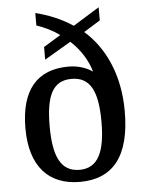

<svg xmlns="http://www.w3.org/2000/svg" viewBox="-54 -806 655 860"><g transform="rotate(-5 273.0 -376.0)"><path d="M271 10C420 10 498 -86 498 -288C498 -453 438 -578 348 -657L422 -703V-762L304 -689C250 -725 193 -747 137 -761V-705C173 -693 210 -675 240 -653L163 -606V-549L282 -619C327 -578 358 -527 372 -477C345 -496 307 -509 264 -509C124 -509 48 -424 48 -250C48 -78 131 10 271 10ZM274 -44C189 -44 157 -115 157 -250C157 -387 188 -453 273 -453C358 -453 390 -386 390 -250C390 -115 357 -44 274 -44Z"/></g></svg>

Font: Noto Serif SemiCondensed Medium
Style: Regular
Weight: 500
Width: 4
Designer: Monotype Design Team
Foundry: Monotype Imaging Inc.
Version: Version 2.014